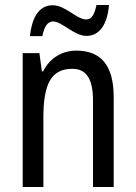

<svg xmlns="http://www.w3.org/2000/svg" viewBox="-20 -750 545 770"><path d="M100 -605H150C157 -643 171 -664 193 -664C228 -664 277 -606 327 -606C378 -606 411 -651 417 -730H367C359 -694 349 -672 326 -672C287 -672 243 -729 191 -729C133 -729 107 -673 100 -605ZM286 -547C230 -547 180 -518 153 -464H148L138 -537H71V0H154V-279C154 -413 185 -474 270 -474C328 -474 353 -431 353 -347V0H436V-360C436 -488 385 -547 286 -547Z"/></svg>

Font: Noto Sans Gujarati Condensed
Style: Regular
Weight: 400
Width: 3
Designer: Jelle Bosma - Monotype Design Team, Universal Thirst
Foundry: Monotype Imaging Inc.
Version: Version 2.106